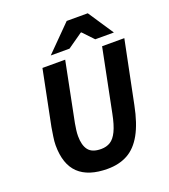

<svg xmlns="http://www.w3.org/2000/svg" viewBox="-154 -965 958 1088"><g transform="rotate(-20 324.5 -421.5)"><path d="M307.6 12Q192.4 12 133.8 -43.7Q75.3 -99.4 75.3 -214.5Q75.3 -237.1 79.9 -265.9Q84.4 -294.7 88.4 -319.7L155.1 -651.8H292.2L220.9 -294.7Q217.4 -274.8 214.9 -256.1Q212.4 -237.4 212.4 -219.4Q212.4 -164.2 234.9 -135.2Q257.4 -106.2 311.6 -106.2Q343.3 -106.2 367.1 -120.8Q390.9 -135.4 408.5 -172Q426.2 -208.7 439 -274.1L514.8 -651.8H648.8L572.6 -276.3Q552 -172.1 516.5 -108.5Q481 -44.9 429.4 -16.5Q377.7 12 307.6 12ZM223.5 -702.1 375.3 -855.1H502.4L604.2 -702.1H491.8L431.4 -765.7H427.4L336.6 -702.1Z"/></g></svg>

Font: Source Sans 3 VF
Style: Italic
Weight: 200
Italic angle: -11°
Designer: Paul D. Hunt
Foundry: Adobe Systems Incorporated
Version: Version 3.042;hotconv 1.0.118;makeotfexe 2.5.65603